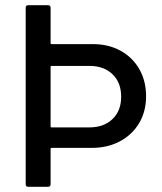

<svg xmlns="http://www.w3.org/2000/svg" viewBox="-20 -720 625 740"><path d="M543 -349Q543 -290 516 -245Q489 -200 441.5 -175Q394 -150 334 -150H179Q175 -150 175 -146V-10Q175 0 165 0H89Q79 0 79 -10V-690Q79 -700 89 -700H165Q175 -700 175 -690V-554Q175 -550 179 -550H338Q398 -550 444.5 -524.5Q491 -499 517 -453.5Q543 -408 543 -349ZM447 -347Q447 -402 413.5 -434Q380 -466 325 -466H179Q175 -466 175 -462V-233Q175 -229 179 -229H325Q380 -229 413.5 -261Q447 -293 447 -347Z"/></svg>

Font: BarlowMedium
Style: Regular
Weight: 500
Designer: Jeremy Tribby
Foundry: Tribby Type
Version: Version 1.422